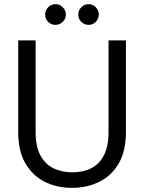

<svg xmlns="http://www.w3.org/2000/svg" viewBox="-20 -895 696 927"><path d="M327 12Q255 12 196.5 -17Q138 -46 103 -105.5Q68 -165 68 -258V-700H152V-257Q152 -189 174.5 -146Q197 -103 237 -83Q277 -63 329 -63Q382 -63 421 -83Q460 -103 482 -146Q504 -189 504 -257V-700H588V-258Q588 -165 553 -105.5Q518 -46 459 -17Q400 12 327 12ZM248 -775Q227 -775 212.5 -789.5Q198 -804 198 -825Q198 -845 212.5 -860Q227 -875 248 -875Q268 -875 283 -860Q298 -845 298 -825Q298 -804 283 -789.5Q268 -775 248 -775ZM408 -775Q387 -775 372.5 -789.5Q358 -804 358 -825Q358 -845 372.5 -860Q387 -875 408 -875Q428 -875 442.5 -860Q457 -845 457 -825Q457 -804 442.5 -789.5Q428 -775 408 -775Z"/></svg>

Font: DM Sans 18pt
Style: Regular
Weight: 400
Designer: Colophon Foundry, Jonny Pinhorn
Foundry: Colophon Foundry
Version: Version 4.004;gftools[0.9.30]